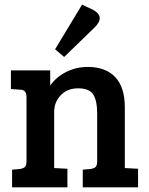

<svg xmlns="http://www.w3.org/2000/svg" viewBox="-20 -806 640 826"><path d="M27 -423V-503H196V-438Q222 -475 265 -496.5Q308 -518 358 -518Q434 -518 475.5 -474.5Q517 -431 517 -344V-83L574 -80V0H336V-76L369 -79Q384 -81 391 -87.5Q398 -94 398 -112V-318Q398 -373 381 -399.5Q364 -426 316.5 -426Q269 -426 241 -396Q213 -366 213 -325V-83L270 -80V0H32V-76L65 -79Q80 -81 87 -87.5Q94 -94 94 -112V-389Q94 -419 69 -420ZM217 -594 333 -786 380 -764Q409 -748 409 -728Q409 -708 384 -685L256 -561Z"/></svg>

Font: Bree Serif
Style: Regular
Weight: 400
Designer: Veronika Burian, Jos Scaglione
Foundry: TypeTogether
Version: Version 1.001